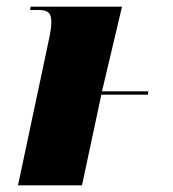

<svg xmlns="http://www.w3.org/2000/svg" viewBox="-20 -556 520 576"><path d="M125 -429 34 0H226L284 -272H424L425 -282H286L346 -536H72L70 -526H95C122 -526 134 -519 134 -490C134 -475 131 -456 125 -429Z"/></svg>

Font: Noto Serif Display Black
Style: Italic
Weight: 900
Italic angle: -12°
Designer: Monotype Design Team
Foundry: Monotype Imaging Inc.
Version: Version 2.009